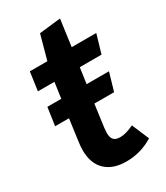

<svg xmlns="http://www.w3.org/2000/svg" viewBox="-171 -736 714 826"><g transform="rotate(-30 185.5 -323.0)"><path d="M236 -437 225 -359H336L310 -270H212L197 -159Q195 -139 195 -134Q195 -110 205 -99.5Q215 -89 237 -89Q265 -89 305 -108L341 -23Q280 15 208 15Q141 15 104.5 -20.5Q68 -56 68 -121Q68 -139 71 -160L86 -270H17L30 -359H99L110 -437H28L41 -529H128L161 -649L267 -661L249 -529H371L344 -437Z"/></g></svg>

Font: FiraGO Medium
Style: Italic
Weight: 500
Italic angle: -8°
Designer: bBox Type GmbH
Foundry: bBox Type GmbH
Version: Version 1.001